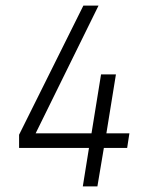

<svg xmlns="http://www.w3.org/2000/svg" viewBox="-20 -654 540 684"><path d="M441 -179 433 -127H350L327 10H275L297 -127H48V-174L277 -634H331L107 -179H306L340 -389H393L359 -179Z"/></svg>

Font: TypoPRO Lekton
Style: Italic
Weight: 400
Italic angle: -9.3°
Designer: Paolo Mazzetti, Luciano Perondi, Raffaele Flato, Elena Papassissa, Emilio Macchia, Michela Povoleri, Tobias Seemiller, R
Version: Version 3.000